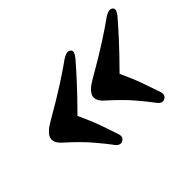

<svg xmlns="http://www.w3.org/2000/svg" viewBox="-87 -643 792 792"><g transform="rotate(-45 309.0 -247.0)"><path d="M53.5 -258.5Q61 -282.5 104.5 -307Q185.5 -353.5 239.2 -388.2Q293 -423 326 -447Q355.5 -466 368 -453Q374.5 -446.5 371.2 -437.2Q368 -428 358.5 -416.5Q331.5 -385 293.2 -343.2Q255 -301.5 197 -243Q223.5 -185.5 237.8 -145Q252 -104.5 262.5 -73Q271 -50 255.5 -40Q238.5 -29 222.5 -47.5Q202 -75.5 167.2 -116.5Q132.5 -157.5 75.5 -208.5Q46.5 -234 53.5 -258.5ZM299 -258.5Q306.5 -282.5 350 -307Q431 -353.5 484.8 -388.2Q538.5 -423 571.5 -447Q601 -466 613.5 -453Q620 -446.5 616.8 -437.2Q613.5 -428 604 -416.5Q577 -385 538.8 -343.2Q500.5 -301.5 442.5 -243Q469 -185.5 483.2 -145Q497.5 -104.5 508 -73Q516.5 -50 501 -40Q484 -29 468 -47.5Q447.5 -75.5 412.8 -116.5Q378 -157.5 321 -208.5Q292 -234 299 -258.5Z"/></g></svg>

Font: Fraunces 9pt S000
Style: Bold Italic
Weight: 700
Italic angle: -16°
Version: Version 1.000; ttfautohint (v1.8.3)